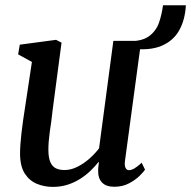

<svg xmlns="http://www.w3.org/2000/svg" viewBox="-20 -722 748 752"><path d="M187 10Q153.5 10 124.5 -2Q95.5 -14 77.2 -42Q59 -70 58.5 -119.5Q58.5 -136.5 60 -157.5Q61.5 -178.5 64.2 -201.8Q67 -225 70.2 -248.5Q73.5 -272 77 -294L105 -479.5L51 -509L57.5 -547L199.5 -566L221 -555L186 -290Q184 -268.5 181 -247.8Q178 -227 175.2 -207.5Q172.5 -188 171 -170Q169.5 -152 169.5 -136.5Q169.5 -105 177 -87.5Q184.5 -70 198.5 -63Q212.5 -56 232.5 -56Q257.5 -56 282.8 -68.5Q308 -81 330 -100.5Q352 -120 368 -141L424 -562H533L469.5 -92Q467 -73 471.8 -64.2Q476.5 -55.5 485 -55.5Q494.5 -55.5 505.8 -62Q517 -68.5 535 -84.5L548 -57.5Q543.5 -50 527.2 -33.8Q511 -17.5 485.5 -4Q460 9.5 428 9.5Q395.5 9.5 379.8 -7Q364 -23.5 364.5 -51Q364.5 -53 364.5 -57Q364.5 -61 365 -66Q365.5 -71 366.2 -76.5Q367 -82 367.5 -86.5L366 -87.5Q351.5 -69.5 333.5 -52.2Q315.5 -35 293.2 -21Q271 -7 244.5 1.5Q218 10 187 10ZM618.5 -701.5H708Q705 -644.5 681.8 -603Q658.5 -561.5 611.5 -542Q564.5 -522.5 488.5 -532L483 -560.5Q537 -560 564.5 -580.8Q592 -601.5 603 -634Q614 -666.5 618.5 -701.5Z"/></svg>

Font: Merriweather 20pt Medium
Style: Italic
Weight: 500
Italic angle: -7.8°
Version: Version 2.101